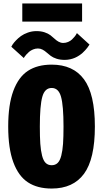

<svg xmlns="http://www.w3.org/2000/svg" viewBox="-20 -1080 610 1111"><path d="M109 -1060H455V-955H109ZM354.5 -733.5Q328 -733.5 307.2 -740.2Q286.5 -747 273.5 -756.8Q260.5 -766.5 249.8 -776.2Q239 -786 226.2 -792.8Q213.5 -799.5 199.5 -799.5Q185 -799.5 171.2 -793.8Q157.5 -788 148.2 -780Q139 -772 131.8 -763.8Q124.5 -755.5 121 -750L118 -744L45.5 -809.5Q47.5 -814.5 53.5 -823.5Q59.5 -832.5 72.5 -846.2Q85.5 -860 101.5 -871.5Q117.5 -883 141.2 -891.5Q165 -900 191 -900Q217.5 -900 238.2 -893Q259 -886 272 -876Q285 -866 295.8 -855.8Q306.5 -845.5 319.2 -838.5Q332 -831.5 346 -831.5Q360.5 -831.5 374 -837.2Q387.5 -843 396.5 -851.5Q405.5 -860 412.2 -868.5Q419 -877 422 -883L425 -888.5L498 -822Q497.5 -821.5 493.2 -815.2Q489 -809 485 -803.5Q481 -798 473.2 -789.5Q465.5 -781 457.5 -773.8Q449.5 -766.5 437.8 -758.8Q426 -751 414 -745.8Q402 -740.5 386.5 -737Q371 -733.5 354.5 -733.5ZM279 11Q196.5 11 141.8 -24.8Q87 -60.5 57.2 -141Q27.5 -221.5 27.5 -348Q27.5 -474 57.2 -554.2Q87 -634.5 141.8 -670.2Q196.5 -706 279 -706Q403.5 -706 466.2 -620.8Q529 -535.5 529 -348Q529 -160 466.2 -74.5Q403.5 11 279 11ZM347.5 -348Q347.5 -468.5 333.2 -519.8Q319 -571 279 -571Q239 -571 224.8 -519.8Q210.5 -468.5 210.5 -348Q210.5 -287.5 213.2 -248Q216 -208.5 223.5 -179.2Q231 -150 244.5 -137Q258 -124 279 -124Q300 -124 313.5 -137Q327 -150 334.5 -179.2Q342 -208.5 344.8 -248Q347.5 -287.5 347.5 -348Z"/></svg>

Font: League Mono Narrow ExtraBold
Style: Regular
Weight: 800
Width: 3
Designer: Tyler Finck
Foundry: The League of Moveable Type / Tyler Finck
Version: Version 2.210